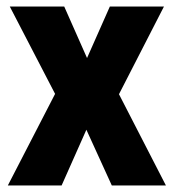

<svg xmlns="http://www.w3.org/2000/svg" viewBox="-20 -569 533 589"><path d="M149 -281 4 0H169L245 -171L323 0H489L345 -280L483 -549H317L247 -391L177 -549H10Z"/></svg>

Font: Noto Sans Gujarati Condensed ExtraBold
Style: Regular
Weight: 800
Width: 3
Designer: Jelle Bosma - Monotype Design Team, Universal Thirst
Foundry: Monotype Imaging Inc.
Version: Version 2.106